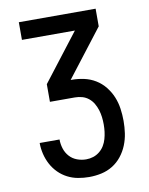

<svg xmlns="http://www.w3.org/2000/svg" viewBox="-83 -796 666 857"><g transform="rotate(-10 250.0 -367.5)"><path d="M252 0Q227 0 202 -4.5Q177 -9 154.5 -20.5Q132 -32 114 -50Q96 -68 84 -90.5Q72 -113 66 -138Q60 -163 60 -188H150Q150 -167 156.5 -146.5Q163 -126 177 -110.5Q191 -95 211 -87.5Q231 -80 252 -80Q269 -80 284.5 -85Q300 -90 313 -100.5Q326 -111 334.5 -125Q343 -139 347.5 -155Q352 -171 354 -187Q356 -203 356 -220Q356 -237 354 -253.5Q352 -270 347 -286Q342 -302 333.5 -316.5Q325 -331 312 -341.5Q299 -352 283 -356.5Q267 -361 250 -361H137V-441L302 -655H62V-735H410V-655L245 -441H250Q278 -441 305.5 -435Q333 -429 357 -414.5Q381 -400 399 -377.5Q417 -355 427.5 -329.5Q438 -304 442 -276Q446 -248 446 -220Q446 -192 442 -164.5Q438 -137 427.5 -111Q417 -85 399.5 -63Q382 -41 358.5 -26.5Q335 -12 307.5 -6Q280 0 252 0Z"/></g></svg>

Font: Iosevka SS10 Medium
Style: Regular
Weight: 500
Monospace: yes
Designer: Belleve Invis
Foundry: Belleve Invis
Version: Version 28.0.6; ttfautohint (v1.8.4)